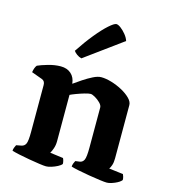

<svg xmlns="http://www.w3.org/2000/svg" viewBox="-114 -866 843 956"><g transform="rotate(15 307.0 -387.5)"><path d="M212 0Q201 0 176.5 -3.5Q152 -7 123 -12Q94 -17 68.5 -22.5Q43 -28 31 -32Q31 -40 34.5 -48.5Q38 -57 41 -63L67 -68Q83 -71 89.5 -85.5Q96 -100 96 -146V-388Q96 -409 79 -415L24 -435Q28 -460 38 -472Q55 -480 89.5 -490Q124 -500 155 -500Q188 -500 208.5 -481.5Q229 -463 232 -431Q250 -444 274 -460Q298 -476 322 -488Q346 -500 364 -500Q387 -500 416 -491.5Q445 -483 472 -468.5Q499 -454 516.5 -436.5Q534 -419 534 -402V-127Q534 -106 529 -91.5Q524 -77 519 -71L592 -62Q594 -58 596.5 -50Q599 -42 599 -33Q590 -21 565.5 -10.5Q541 0 524 0Q514 0 488 -3.5Q462 -7 431.5 -12Q401 -17 374.5 -22.5Q348 -28 336 -32Q336 -40 339.5 -49Q343 -58 346 -63L368 -66Q383 -68 390 -82.5Q397 -97 397 -146V-353Q397 -364 384.5 -376.5Q372 -389 357 -397.5Q342 -406 334 -406Q324 -406 303.5 -400Q283 -394 263 -386.5Q243 -379 233 -374V-135Q233 -115 227 -97.5Q221 -80 215 -71L283 -62Q285 -59 287.5 -50.5Q290 -42 290 -33Q284 -25 269.5 -17.5Q255 -10 239 -5Q223 0 212 0ZM243 -565Q230 -568 218.5 -576.5Q207 -585 202 -593Q237 -646 270.5 -687Q304 -728 330.5 -751.5Q357 -775 368 -775Q377 -775 391 -764.5Q405 -754 418 -738Q431 -722 436 -706Z"/></g></svg>

Font: Texturina
Style: Bold
Weight: 700
Designer: Guillermo Torres Carreño
Foundry: Omnibus-Type
Version: Version 1.002; ttfautohint (v1.8.3)